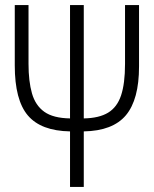

<svg xmlns="http://www.w3.org/2000/svg" viewBox="-20 -734 603 754"><path d="M255 -218Q141 -220 89.5 -280.5Q38 -341 38 -477V-714H92V-483Q92 -415 105.5 -367.5Q119 -320 154 -295Q189 -270 255 -269V-714H309V-269Q369 -270 404.5 -291.5Q440 -313 455.5 -359.5Q471 -406 471 -483V-714H526V-473Q526 -343 474.5 -281.5Q423 -220 309 -218V0H255Z"/></svg>

Font: Noto Sans Mono SemiCondensed Light
Style: Regular
Weight: 300
Width: 4
Designer: Monotype Design Team
Foundry: Monotype Imaging Inc.
Version: Version 2.014; ttfautohint (v1.8.4.7-5d5b)